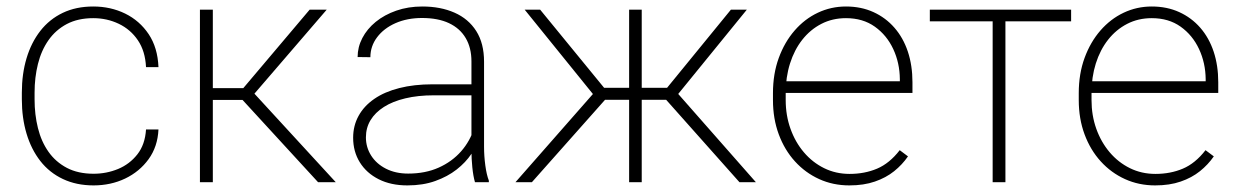

<svg xmlns="http://www.w3.org/2000/svg" viewBox="-20 -558 3790 588"><path d="M266.6 -25.9Q306.2 -25.9 341.6 -40.5Q377 -55.2 400.6 -85.2Q424.3 -115.2 427.2 -161.6H465.3Q462.9 -108.9 435.1 -70.6Q407.2 -32.2 363.3 -11.2Q319.3 9.8 266.6 9.8Q213.9 9.8 172.6 -9.8Q131.3 -29.3 103.5 -64.9Q75.7 -100.6 61.3 -148.7Q46.9 -196.8 46.9 -253.9V-274.4Q46.9 -331.5 61.3 -379.6Q75.7 -427.7 103.5 -463.4Q131.3 -499 172.1 -518.6Q212.9 -538.1 265.6 -538.1Q318.8 -538.1 363.3 -516.4Q407.7 -494.6 435.3 -453.4Q462.9 -412.1 465.3 -352.5H427.2Q424.8 -401.4 402.3 -434.6Q379.9 -467.8 343.8 -485.1Q307.6 -502.4 265.6 -502.4Q218.8 -502.4 184.6 -484.4Q150.4 -466.3 128.4 -434.8Q106.4 -403.3 96.2 -362.1Q85.9 -320.8 85.9 -274.4V-253.9Q85.9 -207 96.2 -165.8Q106.4 -124.5 128.4 -93.3Q150.4 -62 184.8 -43.9Q219.2 -25.9 266.6 -25.9Z M631.8 -528.3V0H592.3V-528.3ZM980.5 -528.3 742.7 -252H617.2L615.7 -288.1H725.1L928.2 -528.3ZM954.1 0 718.8 -256.3 742.7 -289.1 1008.3 0Z M1423.8 -97.2V-370.1Q1423.8 -411.6 1406.2 -441.4Q1388.7 -471.2 1355 -487.1Q1321.3 -502.9 1272.5 -502.9Q1227.1 -502.9 1191.2 -487.1Q1155.3 -471.2 1134.8 -443.8Q1114.3 -416.5 1114.3 -382.8L1075.2 -383.3Q1075.2 -413.6 1089.6 -441.4Q1104 -469.2 1130.6 -491Q1157.2 -512.7 1193.6 -525.4Q1230 -538.1 1273.4 -538.1Q1329.1 -538.1 1371.8 -519.3Q1414.6 -500.5 1438.5 -462.9Q1462.4 -425.3 1462.4 -369.1V-108.4Q1462.4 -80.1 1466.3 -51.3Q1470.2 -22.5 1477.1 -4.9V0H1434.6Q1429.2 -18.6 1426.5 -45.4Q1423.8 -72.3 1423.8 -97.2ZM1436.5 -299.8 1437.5 -266.1H1308.6Q1259.8 -266.1 1221.2 -256.8Q1182.6 -247.6 1155.8 -230.5Q1128.9 -213.4 1114.7 -189.9Q1100.6 -166.5 1100.6 -137.2Q1100.6 -106.9 1116.7 -81.5Q1132.8 -56.2 1162.1 -41.3Q1191.4 -26.4 1230 -26.4Q1282.7 -26.4 1323.5 -44.7Q1364.3 -63 1392.1 -94.5Q1419.9 -126 1432.6 -167.5L1449.7 -139.2Q1441.4 -113.3 1423.8 -86.9Q1406.2 -60.5 1378.4 -38.8Q1350.6 -17.1 1313 -3.7Q1275.4 9.8 1227.5 9.8Q1177.2 9.8 1139.9 -9Q1102.5 -27.8 1082 -60.8Q1061.5 -93.8 1061.5 -136.2Q1061.5 -172.9 1078.1 -203.1Q1094.7 -233.4 1126.2 -255.1Q1157.7 -276.9 1202.9 -288.3Q1248 -299.8 1304.7 -299.8Z M1810.1 -252.4 1586.9 -528.3H1634.3L1830.1 -289.1H1923.8L1922.4 -252.4ZM1836.4 -256.3 1608.9 0H1558.6L1812.5 -289.1ZM1945.3 -528.3V0H1906.7V-528.3ZM2267.1 -528.3 2042.5 -252.4H1931.2L1929.2 -289.1H2022.9L2218.3 -528.3ZM2244.6 0 2016.6 -256.3 2040.5 -289.1 2294.9 0Z M2581.1 9.8Q2531.2 9.8 2488.8 -9.5Q2446.3 -28.8 2414.6 -63.7Q2382.8 -98.6 2365 -146.5Q2347.2 -194.3 2347.2 -251.5V-272.9Q2347.2 -332 2365 -380.6Q2382.8 -429.2 2413.6 -464.6Q2444.3 -500 2484.6 -519Q2524.9 -538.1 2570.8 -538.1Q2617.2 -538.1 2654.8 -521Q2692.4 -503.9 2719.2 -473.1Q2746.1 -442.4 2760.3 -399.9Q2774.4 -357.4 2774.4 -306.2V-273.4H2371.6V-309.1H2735.8V-315.4Q2735.4 -365.2 2715.6 -407.7Q2695.8 -450.2 2659.2 -476.3Q2622.6 -502.4 2570.8 -502.4Q2529.3 -502.4 2495.4 -484.9Q2461.4 -467.3 2437 -436.3Q2412.6 -405.3 2399.4 -363.5Q2386.2 -321.8 2386.2 -272.9V-251.5Q2386.2 -204.6 2400.9 -163.6Q2415.5 -122.6 2441.9 -91.6Q2468.3 -60.5 2503.9 -43Q2539.6 -25.4 2582 -25.4Q2627.9 -25.4 2666 -41.5Q2704.1 -57.6 2735.4 -98.1L2760.7 -79.1Q2743.2 -53.7 2718.3 -33.7Q2693.4 -13.7 2659.4 -2Q2625.5 9.8 2581.1 9.8Z M3059.1 -528.3V0H3020V-528.3ZM3260.3 -528.3V-492.7H2827.6V-528.3Z M3517.6 9.8Q3467.8 9.8 3425.3 -9.5Q3382.8 -28.8 3351.1 -63.7Q3319.3 -98.6 3301.5 -146.5Q3283.7 -194.3 3283.7 -251.5V-272.9Q3283.7 -332 3301.5 -380.6Q3319.3 -429.2 3350.1 -464.6Q3380.9 -500 3421.1 -519Q3461.4 -538.1 3507.3 -538.1Q3553.7 -538.1 3591.3 -521Q3628.9 -503.9 3655.8 -473.1Q3682.6 -442.4 3696.8 -399.9Q3710.9 -357.4 3710.9 -306.2V-273.4H3308.1V-309.1H3672.4V-315.4Q3671.9 -365.2 3652.1 -407.7Q3632.3 -450.2 3595.7 -476.3Q3559.1 -502.4 3507.3 -502.4Q3465.8 -502.4 3431.9 -484.9Q3397.9 -467.3 3373.5 -436.3Q3349.1 -405.3 3335.9 -363.5Q3322.8 -321.8 3322.8 -272.9V-251.5Q3322.8 -204.6 3337.4 -163.6Q3352.1 -122.6 3378.4 -91.6Q3404.8 -60.5 3440.4 -43Q3476.1 -25.4 3518.6 -25.4Q3564.5 -25.4 3602.5 -41.5Q3640.6 -57.6 3671.9 -98.1L3697.3 -79.1Q3679.7 -53.7 3654.8 -33.7Q3629.9 -13.7 3595.9 -2Q3562 9.8 3517.6 9.8Z"/></svg>

Font: Roboto ExtraLight
Style: Regular
Weight: 250
Designer: Christian Robertson
Foundry: Google
Version: Version 3.009; 2024